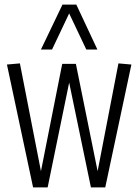

<svg xmlns="http://www.w3.org/2000/svg" viewBox="-20 -810 598 830"><path d="M123 0 10 -531 66 -536 157 -70 249 -534H308L402 -70L492 -536L548 -531L435 0H373L279 -453L186 0ZM157 -596 250 -790H310L401 -596H353L279 -752L205 -596Z"/></svg>

Font: Georama SemiCondensed Light
Style: Regular
Weight: 300
Width: 4
Designer: Jean-Baptiste Levee
Foundry: Production Type
Version: Version 1.000